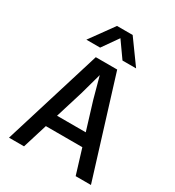

<svg xmlns="http://www.w3.org/2000/svg" viewBox="-216 -1058 1083 1185"><g transform="rotate(30 325.0 -465.0)"><path d="M136.5 -175.5V-265.5H524V-175.5ZM248.5 -698H401L617 0H508L366.5 -462L325 -614.5L282.5 -461L140 0H33ZM144 -762.5 265.5 -930.5H377L498.5 -762.5H401.5L321.5 -875.5L242 -762.5Z"/></g></svg>

Font: Azeret Mono Thin
Style: Regular
Weight: 100
Designer: Martin Vácha
Foundry: Displaay
Version: Version 1.002